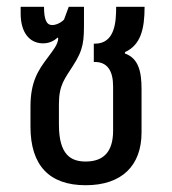

<svg xmlns="http://www.w3.org/2000/svg" viewBox="-20 -537 509 567"><path d="M233 10C340 10 398 -48 398 -146V-274C398 -328 388 -365 349 -379V-383C395 -404 407 -450 407 -517H323C323 -473 320 -408 260 -408H257V-354H260C297 -354 314 -328 314 -282V-151C314 -89 286 -60 233 -60C190 -60 154 -79 154 -169V-230C154 -287 172 -305 195 -342C228 -392 228 -418 228 -475V-517H183L169 -479C159 -469 145 -463 134 -463C117 -463 110 -480 110 -517H41V-497C41 -440 68 -409 107 -409C124 -409 138 -415 150 -426L152 -424C151 -405 137 -389 121 -367C93 -330 70 -296 70 -222V-163C70 -48 126 10 233 10Z"/></svg>

Font: Noto Sans Thai UI Condensed
Style: Regular
Weight: 400
Width: 3
Designer: Monotype Design Team
Foundry: Monotype Imaging Inc.
Version: Version 1.901